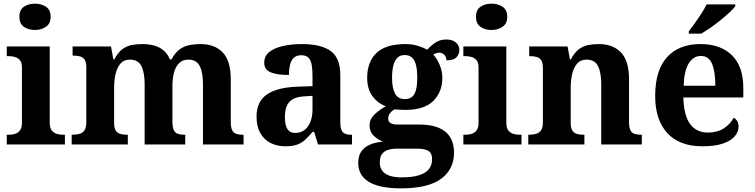

<svg xmlns="http://www.w3.org/2000/svg" viewBox="-20 -790 4127 1050"><path d="M17 0V-53H29Q44 -53 60.5 -57.5Q77 -62 88.5 -75.9Q100 -89.8 100 -117.7V-422Q100 -448.9 88 -462Q76 -475 59.5 -479Q43 -483 29 -483H17V-536H252V-118Q252 -90 263.5 -76Q275 -62 292 -57.5Q309 -53 323 -53H335V0ZM171.1 -626Q135 -626 110.5 -643.5Q86 -661 86 -698Q86 -736 110.7 -753Q135.5 -770 171.5 -770Q206 -770 231.5 -753Q257 -736 257 -698Q257 -661 231.4 -643.5Q205.8 -626 171.1 -626Z M372 0V-53H374Q397.3 -53 414.5 -57.8Q431.7 -62.6 441.9 -77.4Q452 -92.3 452 -122V-421Q452 -449.5 443 -463.2Q434 -477 418 -481.5Q402 -486 380 -486H377V-536H587L600 -465H605Q625 -503 648.5 -520.5Q672 -538 699.3 -543.5Q726.6 -549 758 -549Q795 -549 824.5 -540.5Q854 -532 875.5 -513.5Q897 -495 909 -465H918Q938 -503 963 -520.5Q988 -538 1016.8 -543.5Q1045.6 -549 1077 -549Q1154 -549 1198 -503.2Q1242 -457.4 1242 -356V-123.5Q1242 -93 1249.5 -78Q1257 -63 1272 -58Q1287 -53 1309 -53H1312V0H1090V-329Q1090 -394 1072.1 -429Q1054.3 -464 1010.2 -464Q979 -464 959.4 -444.4Q939.8 -424.9 931.4 -392.4Q923 -360 923 -321V-124Q923 -93.5 930.5 -78.3Q938 -63 953 -58Q968 -53 990 -53H993V0H771V-329Q771 -394 753.1 -429Q735.1 -464 690.8 -464Q658 -464 639.1 -442.5Q620.3 -420.9 612.1 -385.5Q604 -350.1 604 -309V-118Q604 -90 613 -76Q622 -62 638 -57.5Q654 -53 676 -53H679V0Z M1540 10Q1496 10 1460.5 -7.5Q1425 -25 1404 -61.4Q1383 -97.7 1383 -153Q1383 -234 1439 -273Q1495 -312 1607 -316L1689 -318.8V-374Q1689 -407.6 1685 -433.3Q1681 -459 1668 -473.5Q1655 -488 1627.5 -488Q1602 -488 1587 -474Q1572 -460 1566 -435.5Q1560 -411 1560 -380Q1493 -380 1459 -395Q1425 -410 1425 -447Q1425 -483.8 1453 -505.9Q1481 -528 1527.9 -538.5Q1574.8 -549 1630.8 -549Q1736 -549 1788.5 -511Q1841 -473 1841 -379.4V-124.1Q1841 -96.6 1846.5 -81.3Q1852 -66 1865.7 -59.5Q1879.4 -53 1901 -53H1905V0H1719L1698 -69H1689.4Q1667 -42 1647.5 -24.5Q1628 -7 1603 1.5Q1578 10 1540 10ZM1594.8 -63Q1624 -63 1644.8 -78.7Q1665.7 -94.3 1677.3 -123.3Q1689 -152.3 1689 -191V-266L1644 -263Q1604 -261 1580.9 -247.3Q1557.9 -233.5 1547.9 -209.3Q1538 -185.1 1538 -149.4Q1538 -121 1544 -101.5Q1550 -82 1562.8 -72.5Q1575.6 -63 1594.8 -63Z M2173 240Q2055 240 1997 204.5Q1939 169 1939 101Q1939 65 1954.5 40.5Q1970 16 2000.5 2Q2031 -12 2074 -15Q2047 -26 2024 -47.5Q2001 -69 2001 -104Q2001 -137 2026 -162Q2051 -187 2090 -209Q2046 -225 2017 -264Q1988 -303 1988 -364Q1988 -452 2039 -500.5Q2090 -549 2197 -549Q2232 -549 2263 -540Q2294 -531 2316 -518Q2334 -537 2350 -549.5Q2366 -562 2383 -568Q2400 -574 2420 -574Q2456 -574 2474 -557Q2492 -540 2492 -517Q2492 -495 2477 -477.5Q2462 -460 2421 -460Q2421 -480 2409 -491Q2397 -502 2383 -502Q2375 -502 2365 -499Q2355 -496 2350 -491Q2370 -469 2384.5 -435Q2399 -401 2399 -364Q2399 -288 2350 -238.5Q2301 -189 2197 -189Q2186 -189 2167 -190Q2148 -191 2139 -192Q2125 -186 2114 -172.5Q2103 -159 2103 -141Q2103 -125 2116 -117Q2129 -109 2150 -109H2271Q2338 -109 2380 -91Q2422 -73 2442.5 -38.5Q2463 -4 2463 44Q2463 136 2392 188Q2321 240 2173 240ZM2175 180Q2234 180 2271 168.5Q2308 157 2325.5 135Q2343 113 2343 80Q2343 48 2323 35.5Q2303 23 2262 23H2146Q2126 23 2105.5 28.5Q2085 34 2071 50Q2057 66 2057 99Q2057 126 2070.5 144Q2084 162 2110.5 171Q2137 180 2175 180ZM2194 -248Q2221 -248 2235.5 -262Q2250 -276 2256 -302.5Q2262 -329 2262 -365Q2262 -402 2256 -430Q2250 -458 2235 -473.5Q2220 -489 2193 -489Q2167 -489 2152 -473Q2137 -457 2130.5 -429Q2124 -401 2124 -364Q2124 -312 2139.5 -280Q2155 -248 2194 -248Z M2514 0V-53H2526Q2541 -53 2557.5 -57.5Q2574 -62 2585.5 -75.9Q2597 -89.8 2597 -117.7V-422Q2597 -448.9 2585 -462Q2573 -475 2556.5 -479Q2540 -483 2526 -483H2514V-536H2749V-118Q2749 -90 2760.5 -76Q2772 -62 2789 -57.5Q2806 -53 2820 -53H2832V0ZM2668.1 -626Q2632 -626 2607.5 -643.5Q2583 -661 2583 -698Q2583 -736 2607.7 -753Q2632.5 -770 2668.5 -770Q2703 -770 2728.5 -753Q2754 -736 2754 -698Q2754 -661 2728.4 -643.5Q2702.8 -626 2668.1 -626Z M2869 0V-53H2871Q2894 -53 2911.5 -58Q2929 -63 2939 -77.7Q2949 -92.4 2949 -121.8V-417.6Q2949 -446 2940 -460Q2931 -474 2915 -478.5Q2899 -483 2877 -483H2874V-536H3084L3096.7 -465H3101.5Q3122 -503 3145.5 -520.5Q3169 -538 3196.3 -543.5Q3223.7 -549 3254.9 -549Q3332 -549 3376 -503.2Q3420 -457.4 3420 -356V-123.5Q3420 -93 3427.5 -78Q3435 -63 3450 -58Q3465 -53 3487 -53H3490V0H3268V-329Q3268 -394 3250.1 -429Q3232.3 -464 3187.8 -464Q3155 -464 3136.2 -442.5Q3117.3 -420.9 3109.2 -385.5Q3101 -350.1 3101 -309V-118Q3101 -90 3110 -76Q3119 -62 3135 -57.5Q3151 -53 3173 -53H3176V0Z M3822 10Q3695 10 3629 -62.5Q3563 -135 3563 -265Q3563 -406 3628 -477.5Q3693 -549 3811 -549Q3920 -549 3982.5 -488Q4045 -427 4045 -308V-257H3717Q3720 -157 3754.5 -111Q3789 -65 3851 -65Q3903 -65 3939 -88.5Q3975 -112 3992 -146Q4006 -139 4012.5 -126.5Q4019 -114 4019 -97Q4019 -69 3998 -44.5Q3977 -20 3933.5 -5Q3890 10 3822 10ZM3892 -321Q3892 -398 3874 -441Q3856 -484 3813 -484Q3771 -484 3746 -442.5Q3721 -401 3719 -321ZM3747 -619Q3762 -638 3780.5 -664Q3799 -690 3816.5 -717Q3834 -744 3844 -766H4001V-756Q3992 -743 3970.5 -723Q3949 -703 3922 -681Q3895 -659 3867 -639.5Q3839 -620 3815 -606H3747Z"/></svg>

Font: Noto Serif Armenian
Style: Regular
Weight: 400
Designer: Monotype Design Team
Foundry: Monotype Imaging Inc.
Version: Version 2.007